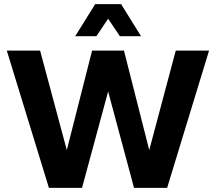

<svg xmlns="http://www.w3.org/2000/svg" viewBox="-20 -914 1050 934"><path d="M13 0ZM218 0 13 -668H175L305 -184L428 -668H583L706 -184L835 -668H997L793 0H632L506 -469L379 0ZM346 -738 443 -894H569L666 -738H563L506 -823L449 -738Z"/></svg>

Font: Gantari
Style: Bold
Weight: 700
Designer: Anugrah Pasau
Foundry: Lafontype
Version: Version 1.000; ttfautohint (v1.6)